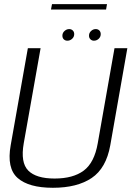

<svg xmlns="http://www.w3.org/2000/svg" viewBox="-20 -909 650 934"><path d="M237.5 4.5Q355 4.5 425.8 -43Q496.5 -90.5 516.5 -202.5L599.5 -674.5H537L455.5 -212Q439 -117.5 387.2 -79Q335.5 -40.5 245.5 -40.5Q156 -40.5 117.5 -79.2Q79 -118 95.5 -212L177.5 -674.5H115.5L32 -202.5Q12 -90.5 66 -43Q120 4.5 237.5 4.5ZM308 -711Q320.5 -711 330.8 -720.2Q341 -729.5 341 -743Q341 -754 334 -760.8Q327 -767.5 316.5 -767.5Q304 -767.5 293.8 -758.2Q283.5 -749 283.5 -735.5Q283.5 -724.5 290.2 -717.8Q297 -711 308 -711ZM437 -711Q450 -711 460 -720.2Q470 -729.5 470 -743Q470 -754 463.2 -760.8Q456.5 -767.5 445.5 -767.5Q433 -767.5 423 -758.2Q413 -749 413 -735.5Q413 -724.5 420 -717.8Q427 -711 437 -711ZM228 -862.5H496L500.5 -889H233Z"/></svg>

Font: Anybody Thin Light
Style: Italic
Weight: 300
Italic angle: -10°
Version: Version 1.113;gftools[0.9.25]